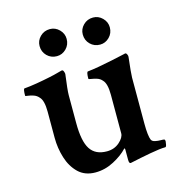

<svg xmlns="http://www.w3.org/2000/svg" viewBox="-94 -686 730 776"><g transform="rotate(-15 271.0 -298.5)"><path d="M211.9 5.9Q168 5.9 140.6 -20.5Q113.3 -46.9 100.6 -87.9Q87.9 -128.9 87.9 -171.9V-281.2Q87.9 -328.1 72.3 -343.8Q63.5 -354.5 50.3 -358.9Q37.1 -363.3 26.9 -364.3Q16.6 -365.2 16.6 -367.2Q16.6 -394.5 21.5 -396.5Q44.9 -398.4 74.2 -403.3Q103.5 -408.2 128.9 -413.6Q154.3 -418.9 164.1 -421.9Q171.9 -423.8 178.7 -425.8Q185.5 -427.7 186.5 -427.7Q191.4 -427.7 193.8 -420.9Q196.3 -414.1 196.3 -410.2Q187.5 -344.7 187.5 -324.2V-207Q187.5 -130.9 209 -97.7Q230.5 -64.5 278.3 -64.5Q309.6 -64.5 331.1 -83.5Q352.5 -102.5 352.5 -120.1V-281.2Q352.5 -328.1 336.9 -343.8Q328.1 -354.5 314.9 -358.4Q301.8 -362.3 291.5 -363.8Q281.2 -365.2 281.2 -367.2Q281.2 -395.5 287.1 -396.5Q305.7 -398.4 334 -403.3Q362.3 -408.2 392.1 -414.6Q421.9 -420.9 443.4 -425.8L451.2 -427.7Q456.1 -427.7 459 -420.9Q461.9 -414.1 460.9 -410.2Q457 -377 455.1 -356Q453.1 -335 453.1 -326.2V-132.8Q453.1 -108.4 455.1 -90.8Q457 -73.2 460.9 -64.5Q464.8 -56.6 476.6 -54.2Q488.3 -51.8 499.5 -51.8Q510.7 -51.8 513.7 -50.8Q517.6 -49.8 517.6 -42Q517.6 -38.1 515.6 -28.8Q513.7 -19.5 509.8 -19.5Q488.3 -19.5 445.8 -11.7Q403.3 -3.9 358.4 5.9Q351.6 5.9 351.6 -9.8V-52.7Q351.6 -57.6 348.6 -57.6Q326.2 -33.2 289.1 -13.7Q252 5.9 211.9 5.9ZM363.3 -488.3Q338.9 -488.3 322.3 -504.9Q305.7 -521.5 305.7 -545.9Q305.7 -568.4 322.3 -585Q338.9 -601.6 363.3 -601.6Q385.7 -601.6 402.3 -585Q418.9 -568.4 418.9 -545.9Q418.9 -521.5 402.3 -504.9Q385.7 -488.3 363.3 -488.3ZM182.6 -488.3Q158.2 -488.3 141.6 -504.9Q125 -521.5 125 -545.9Q125 -568.4 141.6 -585Q158.2 -601.6 182.6 -601.6Q205.1 -601.6 221.7 -585Q238.3 -568.4 238.3 -545.9Q238.3 -521.5 221.7 -504.9Q205.1 -488.3 182.6 -488.3Z"/></g></svg>

Font: Crimson Text SemiBold
Style: Regular
Weight: 600
Designer: Sebastian Kosch
Foundry: Sebastian Kosch
Version: Version 1.100; ttfautohint (v1.8.4)